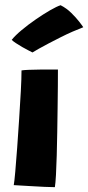

<svg xmlns="http://www.w3.org/2000/svg" viewBox="-20 -732 347 754"><path d="M195.5 3Q182.5 3 154.2 1.8Q126 0.5 93.5 -1.5Q61 -3.5 34 -5Q36.5 -18 40 -58Q43.5 -98 47.5 -152.5Q51.5 -207 55.2 -265.2Q59 -323.5 61.8 -374.2Q64.5 -425 64.5 -455.5Q73.5 -457 93.5 -457.8Q113.5 -458.5 136.5 -458.8Q159.5 -459 179.2 -459Q199 -459 207.5 -459Q207.5 -433 207.2 -393.5Q207 -354 206.2 -307Q205.5 -260 204.8 -212.2Q204 -164.5 202.8 -121Q201.5 -77.5 199.8 -45Q198 -12.5 195.5 3ZM218 -711.5Q241.5 -699.5 260 -681.2Q278.5 -663 290.8 -647.2Q303 -631.5 307 -625Q288.5 -618 265 -607.8Q241.5 -597.5 217.2 -585.2Q193 -573 171 -561.5Q149 -550 132.2 -540.5Q115.5 -531 107.5 -526Q103.5 -528 92.2 -533.8Q81 -539.5 67.5 -547.2Q54 -555 42.2 -562.8Q30.5 -570.5 26 -575.5Q39.5 -592.5 65.2 -614Q91 -635.5 120.8 -656Q150.5 -676.5 177 -691.8Q203.5 -707 218 -711.5Z"/></svg>

Font: Grandstander Thin
Style: Bold
Weight: 700
Version: Version 1.200